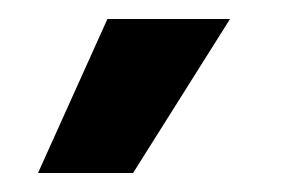

<svg xmlns="http://www.w3.org/2000/svg" viewBox="-20 -777 323 202"><path d="M120 -595H20L93 -757H222Z"/></svg>

Font: Bricolage Grotesque 20pt SemiBold
Style: Regular
Weight: 600
Version: Version 1.001;gftools[0.9.33.dev8+g029e19f]